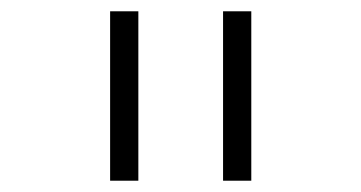

<svg xmlns="http://www.w3.org/2000/svg" viewBox="-20 -850 640 340"><path d="M375 -530V-830H425V-530ZM175 -530V-830H225V-530Z"/></svg>

Font: Tiny Thin
Style: Regular
Weight: 100
Monospace: yes
Designer: Philipp Nurullin, Konstantin Bulenkov
Foundry: JetBrains
Version: Version 2.251; ttfautohint (v1.8.4.7-5d5b)